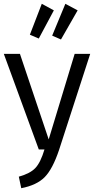

<svg xmlns="http://www.w3.org/2000/svg" viewBox="-21 -969 490 1001"><path d="M196.8 -949.2 259.8 -915 181.2 -768.1 134.8 -788.1ZM319.8 -949.2 383.8 -915 296.9 -763.2 251 -783.2ZM449.2 -688 287.1 -188Q253.4 -87.4 211.9 -45.4Q170.4 -3.4 89.8 12.2L77.1 -47.9Q135.3 -64 162.8 -92.5Q190.4 -121.1 210.9 -189.9H181.2L-1 -688H83L232.9 -242.2L368.2 -688Z"/></svg>

Font: Fira Sans Compressed Book
Style: Regular
Weight: 350
Width: 1
Designer: Carrois Corporate & Edenspiekermann AG
Foundry: Carrois Corporate GbR & Edenspiekermann AG
Version: Version 4.203;PS 004.203;hotconv 1.0.88;makeotf.lib2.5.64775